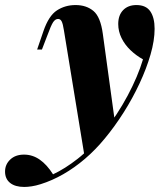

<svg xmlns="http://www.w3.org/2000/svg" viewBox="-140 -552 643 760"><path d="M315 -68 195 69 113 -432Q109 -458 104 -467.5Q99 -477 90 -477Q79 -477 70.5 -464.5Q62 -452 46 -408L26 -356H7L32 -429Q53 -490 85.5 -511Q118 -532 159 -532Q202 -532 230 -508.5Q258 -485 267 -418ZM70 138Q117 116 167.5 76.5Q218 37 271 -30Q325 -98 365.5 -174Q406 -250 426 -317Q399 -332 376.5 -353.5Q354 -375 341 -401.5Q328 -428 328 -457Q328 -492 347.5 -512Q367 -532 400 -532Q438 -532 455 -507Q472 -482 472 -438Q472 -392 456 -336.5Q440 -281 412.5 -222Q385 -163 349.5 -107Q314 -51 275 -4Q238 41 196.5 76.5Q155 112 110.5 137.5Q66 163 21 177Q2 183 -14.5 185.5Q-31 188 -44 188Q-80 188 -100 172Q-120 156 -120 127Q-120 99 -99.5 79.5Q-79 60 -45 60Q-11 60 17.5 80Q46 100 70 138Z"/></svg>

Font: Playfair Display ExtraBold
Style: Italic
Weight: 800
Italic angle: -14°
Designer: Claus Eggers Sørensen
Foundry: Claus Eggers Sørensen
Version: Version 1.203